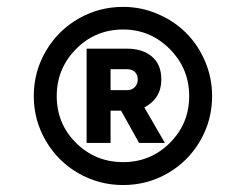

<svg xmlns="http://www.w3.org/2000/svg" viewBox="-20 -804 707 552"><path d="M77.1 -527.8Q77.1 -597.7 111.6 -656.7Q146 -715.8 205.1 -750Q264.2 -784.2 334 -784.2Q386.2 -784.2 433.3 -763.9Q480.5 -743.7 514.9 -709.5Q549.3 -675.3 569.6 -627.7Q589.8 -580.1 589.8 -527.8Q589.8 -458.5 555.7 -399.4Q521.5 -340.3 462.6 -306.2Q403.8 -272 334 -272Q264.2 -272 205.1 -306.2Q146 -340.3 111.6 -399.4Q77.1 -458.5 77.1 -527.8ZM334 -337.9Q413.1 -337.9 468.5 -393.3Q523.9 -448.7 523.9 -527.8Q523.9 -606.9 468 -663.1Q412.1 -719.2 334 -719.2Q254.4 -719.2 198.7 -663.1Q143.1 -606.9 143.1 -527.8Q143.1 -448.2 198.7 -393.1Q254.4 -337.9 334 -337.9ZM229 -393.1V-664.1H345.2Q389.6 -664.1 416.7 -641.4Q443.8 -618.7 443.8 -575.2Q443.8 -521 395 -495.1L454.1 -393.1H379.9L328.1 -485.8H297.9V-393.1ZM297.9 -544.9H346.2Q359.4 -544.9 367.7 -553.7Q376 -562.5 376 -575.2Q376 -588.9 367.9 -596.9Q359.9 -605 346.2 -605H297.9Z"/></svg>

Font: Plus Jakarta Sans SemiBold
Style: Regular
Weight: 600
Designer: Gumpita Rahayu
Foundry: Tokotype
Version: Version 2.006